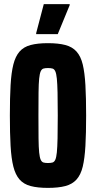

<svg xmlns="http://www.w3.org/2000/svg" viewBox="-20 -906 467 934"><path d="M213 8Q163 8 129 -1Q95 -10 75 -33Q55 -56 45 -95.5Q35 -135 31.5 -196Q28 -257 28 -344Q28 -431 31.5 -492Q35 -553 45 -592.5Q55 -632 75 -655Q95 -678 129 -687Q163 -696 213 -696Q264 -696 298 -687Q332 -678 352.5 -655Q373 -632 382.5 -592.5Q392 -553 395.5 -492Q399 -431 399 -344Q399 -257 395.5 -196Q392 -135 382.5 -95.5Q373 -56 352.5 -33Q332 -10 298 -1Q264 8 213 8ZM213 -113Q227 -113 235.5 -115.5Q244 -118 249 -129Q254 -140 256.5 -164.5Q259 -189 260 -233Q261 -277 261 -344Q261 -411 260 -455Q259 -499 256.5 -523.5Q254 -548 249 -559Q244 -570 235.5 -572.5Q227 -575 213 -575Q200 -575 191.5 -572.5Q183 -570 178 -559Q173 -548 170.5 -523.5Q168 -499 167.5 -455.5Q167 -412 167 -344Q167 -277 167.5 -233Q168 -189 170.5 -164.5Q173 -140 178 -129Q183 -118 191.5 -115.5Q200 -113 213 -113ZM156 -740V-745L193 -886H319V-881L261 -740Z"/></svg>

Font: Saira ExtraCondensed ExtraBold
Style: Regular
Weight: 800
Width: 2
Designer: Hector Gatti with collaboration of the Omnibus-Type team
Foundry: Omnibus-Type
Version: Version 1.101